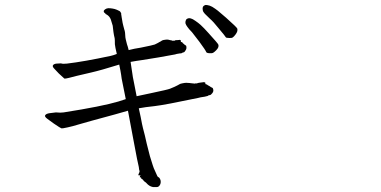

<svg xmlns="http://www.w3.org/2000/svg" viewBox="-20 -718 1540 776"><path d="M861.3 -606.4Q842.8 -629.9 828.1 -642.6Q815.4 -654.3 808.1 -662.1Q800.8 -669.9 799.8 -675.8Q797.9 -682.6 799.8 -689.5Q801.8 -694.3 806.6 -696.3Q811.5 -699.2 818.4 -697.3Q827.1 -696.3 837.9 -690.4Q850.6 -682.6 860.4 -674.8Q875 -663.1 893.6 -646.5Q937.5 -607.4 939 -602.5Q940.4 -597.7 939 -591.8Q937.5 -585.9 931.6 -578.1Q925.8 -570.3 920.9 -566.9Q916 -563.5 906.2 -564.5Q894.5 -564.5 892.6 -567.4Q892.6 -569.3 861.3 -606.4ZM786.1 -548.8Q759.8 -583 755.9 -587.9Q743.2 -600.6 737.3 -609.4Q731.4 -617.2 729.5 -624Q728.5 -629.9 731.4 -636.7Q733.4 -641.6 739.3 -643.6Q744.1 -645.5 751 -643.6Q758.8 -641.6 769.5 -633.8Q781.2 -626 791 -617.2Q804.7 -604.5 821.3 -585.9Q860.4 -543 862.3 -538.1Q864.3 -533.2 862.3 -527.3Q860.4 -521.5 853.5 -514.6Q846.7 -507.8 841.8 -504.9Q836.9 -502 825.7 -502.9Q814.5 -503.9 813.5 -507.8Q810.5 -515.6 786.1 -548.8ZM471.7 -400.4Q469.7 -413.1 469.7 -415Q467.8 -428.7 461.9 -457Q386.7 -433.6 347.7 -424.8Q307.6 -416 289.1 -411.1Q270.5 -406.2 258.8 -403.3Q243.2 -399.4 240.2 -400.4Q238.3 -401.4 217.8 -420.9Q210 -429.7 200.2 -439.5Q190.4 -449.2 194.3 -454.6Q198.2 -460 208.5 -460.9Q218.8 -461.9 226.6 -461.9Q233.4 -459 250 -460.9Q318.4 -468.8 427.7 -492.2Q440.4 -495.1 452.1 -500Q445.3 -528.3 444.3 -539.1Q444.3 -559.6 443.4 -563.5Q440.4 -575.2 438.5 -588.9Q435.5 -613.3 435.5 -614.3Q435.5 -615.2 427.7 -639.6Q422.9 -652.3 411.1 -659.2Q409.2 -660.2 407.2 -661.1Q407.2 -662.1 405.3 -664.1Q402.3 -667 400.4 -668Q395.5 -676.8 411.1 -683.6Q417 -685.5 425.8 -684.6Q435.5 -683.6 443.4 -681.6Q453.1 -678.7 460 -674.8Q465.8 -672.9 468.8 -666Q470.7 -664.1 469.7 -661.1Q469.7 -658.2 470.7 -655.3Q471.7 -651.4 471.7 -648.4Q471.7 -646.5 472.7 -642.6Q475.6 -623 478.5 -613.3Q480.5 -604.5 482.4 -598.6Q484.4 -593.8 485.4 -585.9Q486.3 -580.1 486.3 -573.2Q486.3 -567.4 488.3 -558.6Q491.2 -547.9 493.2 -539.1Q497.1 -528.3 499 -519.5Q499 -517.6 500 -515.6Q522.5 -521.5 548.8 -525.4Q597.7 -535.2 605.5 -538.1Q612.3 -541 619.1 -544.9Q621.1 -545.9 623 -547.4Q625 -548.8 627.9 -549.8Q631.8 -551.8 635.7 -554.7Q639.6 -556.6 649.4 -557.6Q655.3 -558.6 660.2 -557.6Q665 -556.6 668 -555.7L673.8 -554.7Q676.8 -553.7 677.7 -553.2Q678.7 -552.7 681.6 -553.7H686.5Q687.5 -553.7 689.5 -555.7H694.3L705.1 -556.6Q708 -557.6 708 -556.6L709 -555.7H710L710.9 -553.7V-549.8Q710.9 -546.9 713.9 -547.9Q716.8 -548.8 717.8 -544.9Q718.8 -543 723.6 -540Q724.6 -538.1 726.6 -537.1Q728.5 -535.2 731 -534.2Q733.4 -533.2 733.4 -527.3Q734.4 -520.5 729.5 -513.7Q725.6 -506.8 722.7 -506.8L720.7 -505.9Q717.8 -505.9 715.8 -503.9Q713.9 -502 706.1 -502Q700.2 -501 694.3 -500Q689.5 -499 687.5 -498Q621.1 -485.4 556.6 -475.6Q528.3 -471.7 507.8 -467.8Q515.6 -417 515.6 -416Q515.6 -412.1 521.5 -383.8L532.2 -329.1Q552.7 -334 591.8 -341.8Q657.2 -355.5 667 -359.4Q676.8 -363.3 685.5 -367.2Q688.5 -368.2 691.4 -370.1Q693.4 -371.1 697.3 -373Q703.1 -376 708 -378.9Q713.9 -380.9 725.6 -382.8Q733.4 -383.8 740.2 -382.8Q747.1 -382.8 751 -381.8L759.8 -380.9Q763.7 -380.9 764.6 -379.9Q765.6 -379.9 769.5 -380.9H776.4Q779.3 -382.8 781.2 -382.8L787.1 -383.8L801.8 -385.7Q805.7 -386.7 805.7 -385.7L807.6 -384.8H809.6V-382.8L810.5 -378.9Q810.5 -377 814.5 -377Q816.4 -377 819.3 -374Q822.3 -373 828.1 -369.1Q830.1 -367.2 832 -366.2Q835 -364.3 837.9 -363.3Q840.8 -362.3 841.8 -356.4Q843.8 -348.6 837.9 -341.3Q832 -334 829.1 -334L825.2 -333Q822.3 -333 819.3 -330.1Q817.4 -329.1 806.6 -327.1Q798.8 -326.2 791 -324.7Q783.2 -323.2 781.2 -322.3Q646.5 -293.9 604.5 -289.1Q566.4 -285.2 541 -280.3L548.8 -244.1Q554.7 -211.9 557.6 -201.2Q563.5 -180.7 565.4 -170.9Q567.4 -160.2 573.2 -136.7Q584 -96.7 585.9 -86.9Q600.6 -39.1 601.6 -38.1Q614.3 -9.8 615.2 -7.8Q617.2 -2.9 620.1 -2Q623 -1 624 1Q627 3.9 628.9 10.7Q630.9 20.5 627 28.3Q622.1 38.1 613.3 38.1Q599.6 38.1 598.6 38.1Q589.8 36.1 585 33.2Q580.1 30.3 578.1 28.3Q576.2 26.4 572.3 22.5Q570.3 19.5 566.4 17.6Q562.5 14.6 560.5 12.7Q559.6 8.8 551.8 3.9Q548.8 2 549.8 2Q551.8 -1 547.9 -1Q545.9 -1 544.9 -2Q544.9 -2.9 545.9 -5.9Q546.9 -9.8 548.8 -10.7Q534.2 -4.9 542 -18.6Q544.9 -23.4 543.9 -27.3Q542 -32.2 542 -35.2Q542 -38.1 541 -43Q537.1 -56.6 519.5 -151.4Q509.8 -206.1 499 -260.7L497.1 -270.5Q464.8 -260.7 352.5 -230.5Q325.2 -222.7 293.9 -213.9Q275.4 -208 252.9 -203.1Q230.5 -198.2 228.5 -199.2Q224.6 -200.2 197.3 -218.8Q185.5 -227.5 171.9 -237.3Q158.2 -247.1 163.1 -252.9Q167 -258.8 181.6 -260.7Q201.2 -263.7 206.1 -263.7Q224.6 -261.7 237.3 -263.7Q392.6 -288.1 458 -307.6Q476.6 -313.5 488.3 -317.4Z"/></svg>

Font: ToneOZ-YinPZ-Tsuipita-TC
Style: Regular
Weight: 400
Designer: ÂÆ£ÂøóÂáåJeffrey Xuan(jeffreyx@gmail.com, ToneOZ.com) ÈòøÂù§(cjkFonts)
Foundry: ToneOZ
Version: Version 0.24071